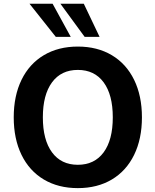

<svg xmlns="http://www.w3.org/2000/svg" viewBox="-20 -973 813 1004"><path d="M51.8 -359.4Q51.8 -471.9 92.6 -555.6Q133.5 -639.3 209.2 -684.4Q284.9 -729.5 387 -729.5Q489 -729.5 564.7 -684.4Q640.4 -639.3 681.3 -555.6Q722.2 -471.9 722.2 -359.4Q722.2 -246.8 681.3 -163.1Q640.4 -79.4 564.7 -34.3Q489 10.7 387 10.7Q284.9 10.7 209.2 -34.3Q133.5 -79.4 92.6 -163.1Q51.8 -246.8 51.8 -359.4ZM569.8 -359.4Q569.8 -477.3 522 -542.4Q474.1 -607.4 387 -607.4Q299.8 -607.4 252 -542.4Q204.1 -477.3 204.1 -359.4Q204.1 -241.5 252 -176.4Q299.8 -111.3 387 -111.3Q474.1 -111.3 522 -176.4Q569.8 -241.5 569.8 -359.4ZM295.9 -953.4H418.2L500.7 -780.3H422.6ZM134.3 -953.4H255.1L349.9 -780.3H271.7Z"/></svg>

Font: Min Sans VF VF
Style: Regular
Weight: 400
Designer: Jinseong-Kim, NotoSansCJK, Nunito
Foundry: Jinseong-Kim
Version: Version 1.420;Glyphs 3.1.2 (3151)